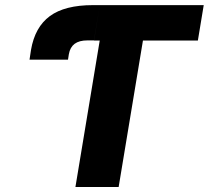

<svg xmlns="http://www.w3.org/2000/svg" viewBox="-20 -748 835 768"><path d="M98.1 -509.3 104 -548.3Q119.6 -639.6 179.4 -683.6Q239.3 -727.5 351.6 -727.5H379.4L356 -586.4H329.6Q296.9 -586.4 278.6 -572.8Q260.3 -559.1 255.4 -531.2L252 -509.3ZM356 -585.9 379.4 -727.5H794.9L771.5 -585.9H551.8L454.6 0H281.7L378.9 -585.9Z"/></svg>

Font: Inter 16pt ExtraBold
Style: Italic
Weight: 800
Italic angle: -9.3988°
Version: Version 4.001;git-66647c0bb